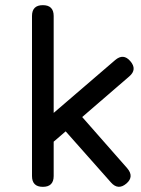

<svg xmlns="http://www.w3.org/2000/svg" viewBox="-20 -724 548 744"><path d="M146 0C174 0 188 -14 188 -42C188 -42 188 -175 188 -175C188 -175 234.5 -215 234.5 -215C234.5 -215 410 -17 410 -17C410 -17 410 -17 410 -17C428.5 4 448.5 5.5 470 -13C470 -13 470 -13 470 -13C490.5 -30.5 491.5 -50.5 473 -72C473 -72 298.5 -270.5 298.5 -270.5C298.5 -270.5 481 -428 481 -428C481 -428 481 -428 481 -428C502 -446 503.5 -465.5 485 -487C485 -487 485 -487 485 -487C467 -508 447.5 -509.5 426 -491C426 -491 188 -286.5 188 -286.5C188 -286.5 188 -662 188 -662C188 -662 188 -662 188 -662C188 -690 174 -704 146 -704C146 -704 146 -704 146 -704C118 -704 104 -690 104 -662C104 -662 104 -42 104 -42C104 -42 104 -42 104 -42C104 -14 118 0 146 0C146 0 146 0 146 0Z"/></svg>

Font: Jura-Fortis-Bold
Style: Bold
Weight: 500
Designer: Daniel Johnson, Alexei Vanyashin, Mirko Velimirovic
Foundry: Daniel Johnson
Version: ""